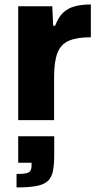

<svg xmlns="http://www.w3.org/2000/svg" viewBox="-20 -538 450 860"><path d="M61.5 0V-510H214.2L218.2 -422.7H227.1Q240.9 -460.4 262.6 -481Q284.3 -501.6 315.3 -509.8Q346.3 -518 386.9 -518V-371.1Q323.9 -371.1 287.8 -355.1Q251.8 -339.1 237.1 -300.4Q222.3 -261.6 222.3 -192.5V0ZM54.1 301.5V241.4Q82.7 241.4 96.9 238.2Q111.1 235 116.2 226.7Q121.3 218.4 121.3 203.2V190.9H61.5V72.4H222.9V152.5Q222.9 197.3 217.5 226.4Q212.1 255.5 195 271.9Q177.9 288.2 144.3 294.9Q110.6 301.5 54.1 301.5Z"/></svg>

Font: Saira Thin
Style: Regular
Weight: 100
Designer: Hector Gatti with collaboration of the Omnibus-Type team
Foundry: Omnibus-Type
Version: Version 1.101